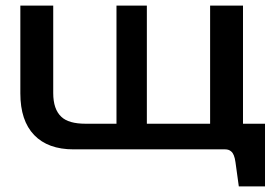

<svg xmlns="http://www.w3.org/2000/svg" viewBox="-20 -539 1000 689"><path d="M852 -519V-95H931V130H837L825 43Q821 13 809 4Q801 -3 788 -3H786H244Q152 -3 102.5 -54.5Q53 -106 53 -204V-519H171V-205Q171 -147 200 -120Q226 -95 287 -95H398V-519H507V-95H734V-519Z"/></svg>

Font: Kanit Cyrillic
Style: Regular
Weight: 400
Designer: Katatrad Team, Sasha Pavljenko
Foundry: CadsonDemak, Pavljenko + Design
Version: Version 1.002;Fontself Maker 3.5.7